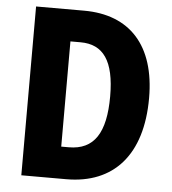

<svg xmlns="http://www.w3.org/2000/svg" viewBox="-52 -761 723 809"><g transform="rotate(5 310.0 -357.0)"><path d="M576 -371C576 -593 465 -714 271 -714H68V0H258C458 0 576 -130 576 -371ZM412 -364C412 -209 364 -135 257 -135H225V-580H268C364 -580 412 -514 412 -364Z"/></g></svg>

Font: Noto Sans Myanmar UI Condensed ExtraBold
Style: Regular
Weight: 800
Width: 3
Designer: Monotype Design Team
Foundry: Monotype Imaging Inc.
Version: Version 2.103